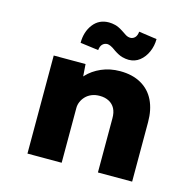

<svg xmlns="http://www.w3.org/2000/svg" viewBox="-111 -892 1030 1008"><g transform="rotate(15 404.0 -388.0)"><path d="M124 0V-533H297L306 -409L262 -397Q274 -437 305 -470.5Q336 -504 382 -524Q428 -544 483 -544Q550 -544 597.5 -517Q645 -490 669 -440.5Q693 -391 693 -323V0H507V-295Q507 -326 496 -347Q485 -368 463.5 -379.5Q442 -391 413 -391Q388 -391 369 -383Q350 -375 337 -361.5Q324 -348 317 -331.5Q310 -315 310 -298V0H217Q178 0 155 0Q132 0 124 0ZM509 -613Q493 -613 474 -618Q455 -623 428 -641Q411 -654 399.5 -659Q388 -664 381 -664Q366 -664 355 -653.5Q344 -643 342 -621L243 -634Q243 -694 274.5 -735Q306 -776 360 -776Q376 -776 394.5 -771.5Q413 -767 439 -750Q450 -742 462.5 -734.5Q475 -727 488 -727Q502 -727 512.5 -737.5Q523 -748 525 -770L623 -756Q623 -719 608.5 -686Q594 -653 568.5 -633Q543 -613 509 -613Z"/></g></svg>

Font: Lexend Exa ExtraBold
Style: Regular
Weight: 800
Designer: Bonnie Shaver-Troup, Thomas Jockin
Foundry: Lexend
Version: Version 1.007